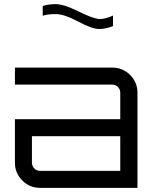

<svg xmlns="http://www.w3.org/2000/svg" viewBox="-20 -906 765 926"><path d="M521 -580Q572 -580 607.5 -544.5Q643 -509 643 -459V0H173Q123 0 87.5 -35.5Q52 -71 52 -121V-331H560V-459Q560 -475 548.5 -486.5Q537 -498 521 -498H52V-580ZM560 -82V-249H134V-121Q134 -105 145.5 -93.5Q157 -82 173 -82ZM457 -814H459Q489 -814 525 -831V-780Q487 -766 459 -766Q424 -766 357 -802Q290 -838 248 -838Q209 -838 186 -830V-877Q213 -886 248 -886Q288 -886 355 -852.5Q422 -819 457 -814Z"/></svg>

Font: Orbitron
Style: Regular
Weight: 400
Designer: Matt McInerney
Foundry: Matt McInerney
Version: 1.000